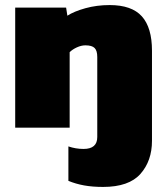

<svg xmlns="http://www.w3.org/2000/svg" viewBox="-20 -504 655 758"><path d="M387 234Q345 234 312 228Q279 222 250 210V74Q279 84 310 84Q364 84 364 37V-279Q364 -304 353.5 -314.5Q343 -325 317 -325Q301 -325 283.5 -317Q266 -309 255 -298V0H40V-474H241L246 -442Q272 -459 317 -471.5Q362 -484 413 -484Q500 -484 540 -439.5Q580 -395 580 -304V52Q580 131 534.5 182.5Q489 234 387 234Z"/></svg>

Font: Kanit ExtraBold
Style: Regular
Weight: 800
Designer: Katatrad Team
Foundry: CadsonDemak
Version: Version 2.000; ttfautohint (v1.8.3)